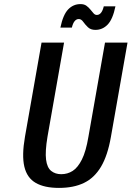

<svg xmlns="http://www.w3.org/2000/svg" viewBox="-20 -908 643 938"><path d="M268 10Q197 10 154.5 -14.5Q112 -39 99 -93.5Q86 -148 102 -240L183 -700H293L212 -240Q200 -168 205 -128.5Q210 -89 230 -73Q250 -57 279 -57Q310 -57 335 -73Q360 -89 380 -128.5Q400 -168 412 -240L493 -700H603L522 -240Q506 -148 473.5 -93.5Q441 -39 390.5 -14.5Q340 10 268 10ZM446 -762Q423 -762 409.5 -775Q396 -788 386.5 -801.5Q377 -815 365 -815Q341 -815 331 -773H275Q288 -836 313 -862Q338 -888 373 -888Q391 -888 402 -880Q413 -872 421.5 -861.5Q430 -851 437 -843Q444 -835 453 -835Q477 -835 487 -877H544Q531 -814 506 -788Q481 -762 446 -762Z"/></svg>

Font: Cuprum SemiBold
Style: Italic
Weight: 600
Italic angle: -10°
Version: Version 3.000